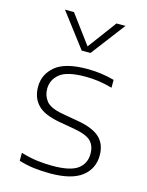

<svg xmlns="http://www.w3.org/2000/svg" viewBox="-122 -883 743 968"><g transform="rotate(15 250.0 -399.5)"><path d="M234.5 9Q189.5 9 149.8 4Q110 -1 71.5 -13V-54.5Q118 -41 156.8 -36Q195.5 -31 237 -31Q330 -31 368.5 -59.5Q407 -88 407 -139Q407 -181 383.5 -204.5Q360 -228 296 -239.5L211 -254.5Q131.5 -269 97.8 -305Q64 -341 64 -398Q64 -462.5 115 -505.5Q166 -548.5 282 -548.5Q355 -548.5 423 -529.5V-488.5Q383.5 -499.5 350.8 -504Q318 -508.5 282 -508.5Q186 -508.5 148.5 -477.5Q111 -446.5 111 -399.5Q111 -363.5 132.5 -336.5Q154 -309.5 217 -298L302 -283Q382.5 -269 418.2 -235.5Q454 -202 454 -143Q454 -74 400.8 -32.5Q347.5 9 234.5 9ZM229.5 -630.5 94.5 -808H141.5L252.5 -658.5L363.5 -808H410.5L275.5 -630.5Z"/></g></svg>

Font: Encode Sans Expanded Expanded ExtraLight
Style: Regular
Weight: 200
Width: 7
Designer: Multiple Designers
Foundry: Impallari Type
Version: Version 3.000; ttfautohint (v1.8.3) -l 8 -r 50 -G 200 -x 14 